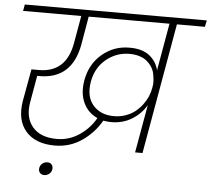

<svg xmlns="http://www.w3.org/2000/svg" viewBox="-59 -804 1133 1032"><g transform="rotate(5 507.5 -288.0)"><path d="M692.9 0 738.8 -258.8Q710.4 -210.9 661.9 -180.9Q613.3 -150.9 549.8 -150.9Q534.2 -150.9 507.8 -154.8Q468.8 -86.9 404.3 -43Q339.8 1 258.8 1Q154.3 1 102.3 -59.3Q50.3 -119.6 67.9 -224.1L99.1 -396H139.2Q287.1 -396 314.9 -558.1L340.8 -705.1H26.9L33.2 -740.2H1015.1L1007.8 -705.1H856.9L732.9 0ZM187 128.9Q189 113.8 201.2 104Q213.4 94.2 229 94.2Q243.2 94.2 251.5 104Q259.8 113.8 257.8 128.9Q255.9 144 243.9 154.1Q231.9 164.1 216.8 164.1Q201.7 164.1 193.1 154.1Q184.6 144 187 128.9ZM562 -184.1Q595.7 -184.1 625.2 -194.6Q654.8 -205.1 676.3 -222.2Q697.8 -239.3 714.6 -261.7Q731.4 -284.2 741.2 -307.4Q751 -330.6 754.9 -354Q759.3 -373.5 757.8 -393.8Q756.3 -414.1 752 -433.1Q747.6 -452.1 736.3 -468.8Q725.1 -485.4 709.5 -497.8Q693.8 -510.3 670.2 -517.6Q646.5 -524.9 617.2 -524.9Q546.9 -524.9 491.7 -479.7Q436.5 -434.6 422.9 -357.9Q409.2 -277.3 449.5 -230.7Q489.7 -184.1 562 -184.1ZM267.1 -35.2Q333 -35.2 388.4 -72.5Q443.8 -109.9 475.1 -166Q424.3 -188.5 399.9 -239.5Q375.5 -290.5 387.2 -360.8Q402.8 -451.2 467.3 -505.1Q531.7 -559.1 616.2 -558.1Q683.1 -558.1 721.7 -528.1Q760.3 -498 772 -450.2L816.9 -705.1H380.9L355 -554.2Q321.3 -363.8 145 -363.8H132.8L107.9 -221.2Q92.8 -136.7 135.7 -85.9Q178.7 -35.2 267.1 -35.2Z"/></g></svg>

Font: SVN-Poppins ExtraLight
Style: Italic
Weight: 200
Italic angle: -10°
Designer: Ninad Kale (Devanagari), Jonny Pinhorn (Latin)
Foundry: Indian Type Foundry
Version: Version 3.002 2017